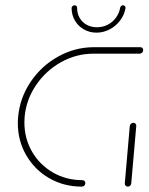

<svg xmlns="http://www.w3.org/2000/svg" viewBox="-20 -694 553 714"><path d="M297.4 -13Q297.4 -7.4 293.5 -3.7Q289.6 0 284.1 0Q217.4 0 163.1 -31.3Q108.9 -62.6 77.6 -116.7Q46.3 -170.7 46.3 -236.3Q46.3 -247.8 47.4 -259.3Q53.7 -329.6 93.7 -389.3Q133.7 -448.9 196.3 -483.7Q258.9 -518.5 329.3 -518.5H501.9Q506.3 -518.5 509.4 -515.6Q512.6 -512.6 512.6 -508.5Q512.6 -502.6 508.7 -498.5Q504.8 -494.4 499.6 -494.4H327.4Q263.7 -494.4 207 -462.8Q150.4 -431.1 113.9 -377.2Q77.4 -323.3 71.5 -259.3Q70.7 -252.2 70.7 -238.9Q70.7 -179.3 99.1 -130.2Q127.4 -81.1 176.7 -52.6Q225.9 -24.1 286.3 -24.1Q291.1 -24.1 294.3 -20.9Q297.4 -17.8 297.4 -13ZM455.2 0Q450 0 446.9 -3.5Q443.7 -7 444.1 -12.2L462.6 -225.2Q463.3 -230.4 467.2 -233.9Q471.1 -237.4 475.9 -237.4Q480.7 -237.4 484.1 -233.9Q487.4 -230.4 486.7 -225.2L468.1 -12.2Q467.8 -7 464.1 -3.5Q460.4 0 455.2 0ZM246.3 -664.1Q246.3 -668.1 249.8 -671.3Q253.3 -674.4 257.4 -674.4Q261.5 -674.4 264.1 -671.7Q266.7 -668.9 266.7 -664.8Q266.7 -644.1 276.1 -627.6Q285.6 -611.1 302.4 -601.9Q319.3 -592.6 340.7 -592.6Q361.9 -592.6 380.4 -602Q398.9 -611.5 411.1 -628.1Q423.3 -644.8 427 -665.6Q427.8 -669.6 430.7 -672Q433.7 -674.4 437.4 -674.4Q441.9 -674.4 444.6 -671.1Q447.4 -667.8 446.7 -663.3Q442.2 -638.1 426.5 -617.4Q410.7 -596.7 387.6 -584.6Q364.4 -572.6 338.9 -572.6Q313 -572.6 291.7 -584.8Q270.4 -597 258.3 -618Q246.3 -638.9 246.3 -664.1Z"/></svg>

Font: 26F Galaxy Sans Thin
Style: Italic
Weight: 100
Italic angle: -4.99998°
Designer: C₂₉H₂₅N₃O₅
Version: Version 1.200